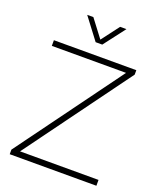

<svg xmlns="http://www.w3.org/2000/svg" viewBox="-168 -1042 953 1145"><g transform="rotate(20 309.0 -469.5)"><path d="M34 -29 520 -693H49V-729H572V-701L86 -37H584V0H34ZM184 -939H223L308 -827L393 -939H433L329 -803H287Z"/></g></svg>

Font: Mona Sans VF XLt
Style: Regular
Weight: 200
Designer: Deni Anggara
Foundry: GitHub
Version: Version 2.000;Glyphs 3.2.3 (3260)